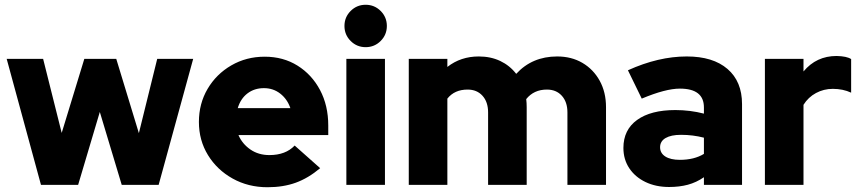

<svg xmlns="http://www.w3.org/2000/svg" viewBox="-20 -776 3613 806"><path d="M152 0 8 -529H161L239 -218L334 -529H468L563 -217L640 -529H791L646 0H491L399 -306L308 0Z M1103 10Q1022 10 956.5 -26.5Q891 -63 853 -125Q815 -187 815 -264Q815 -341 851.5 -403Q888 -465 951 -501.5Q1014 -538 1091 -538Q1169 -538 1229 -500.5Q1289 -463 1323.5 -398Q1358 -333 1358 -249V-209H981Q997 -172 1031 -148.5Q1065 -125 1111 -125Q1179 -125 1217 -165L1324 -70Q1274 -28 1221.5 -9Q1169 10 1103 10ZM978 -322H1199Q1186 -360 1156.5 -383Q1127 -406 1088 -406Q1048 -406 1019 -384Q990 -362 978 -322Z M1515 -578Q1478 -578 1452 -604Q1426 -630 1426 -667Q1426 -704 1452 -730Q1478 -756 1515 -756Q1552 -756 1578 -730Q1604 -704 1604 -667Q1604 -630 1578 -604Q1552 -578 1515 -578ZM1434 0V-529H1596V0Z M1696 0V-529H1858V-495Q1914 -539 1990 -539Q2040 -539 2080 -520Q2120 -501 2147 -466Q2214 -539 2319 -539Q2379 -539 2425 -512Q2471 -485 2497.5 -437Q2524 -389 2524 -326V0H2362V-304Q2362 -348 2338.5 -374Q2315 -400 2276 -400Q2221 -400 2189 -360Q2190 -352 2190.5 -343.5Q2191 -335 2191 -326V0H2029V-304Q2029 -348 2005.5 -374Q1982 -400 1943 -400Q1888 -400 1858 -362V0Z M2789 9Q2733 9 2689.5 -12Q2646 -33 2621.5 -70Q2597 -107 2597 -155Q2597 -231 2654.5 -272.5Q2712 -314 2815 -314Q2877 -314 2935 -299V-325Q2935 -404 2834 -404Q2774 -404 2674 -362L2616 -481Q2744 -539 2863 -539Q2973 -539 3034 -486.5Q3095 -434 3095 -339V0H2935V-32Q2903 -10 2867.5 -0.5Q2832 9 2789 9ZM2751 -158Q2751 -133 2773 -119Q2795 -105 2834 -105Q2894 -105 2935 -130V-198Q2889 -210 2839 -210Q2797 -210 2774 -196.5Q2751 -183 2751 -158Z M3191 0V-529H3353V-476Q3407 -541 3492 -541Q3535 -540 3553 -528V-387Q3519 -403 3476 -403Q3438 -403 3405.5 -385.5Q3373 -368 3353 -336V0Z"/></svg>

Font: Red Hat Display Black
Style: Regular
Weight: 900
Designer: Pentagram, MCKL
Foundry: Pentagram, MCKL
Version: Version 1.023; ttfautohint (v1.8.3)